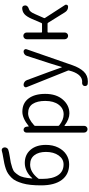

<svg xmlns="http://www.w3.org/2000/svg" viewBox="598 -1440 1079 2316"><g transform="rotate(-90 1138.0 -281.5)"><path d="M313.5 -54.7Q378.9 -54.7 421.4 -114.3Q463.9 -173.8 463.9 -267.6Q463.9 -355.5 424.3 -406.7Q384.8 -458 311.5 -458Q219.7 -458 143.6 -360.4Q138.7 -355.5 138.7 -347.7V-310.5Q138.7 -188.5 183.1 -121.6Q227.5 -54.7 313.5 -54.7ZM473.6 -798.8Q479.5 -800.8 485.4 -800.8Q493.2 -800.8 501 -796.9Q513.7 -791 516.6 -776.4Q518.6 -770.5 518.6 -764.6Q518.6 -753.9 513.7 -743.2Q506.8 -727.5 490.2 -721.7Q464.8 -712.9 416 -705.1Q362.3 -697.3 335.4 -691.4Q308.6 -685.5 272.9 -673.8Q237.3 -662.1 220.2 -645Q203.1 -627.9 184.6 -600.1Q166 -572.3 157.2 -531.7Q148.4 -491.2 143.6 -434.6Q143.6 -432.6 145 -432.1Q146.5 -431.6 147.5 -432.6Q184.6 -475.6 232.4 -499Q280.3 -522.5 331.1 -522.5Q429.7 -522.5 489.3 -453.6Q548.8 -384.8 548.8 -267.6Q548.8 -183.6 516.6 -119.1Q484.4 -54.7 431.2 -21Q377.9 12.7 314.5 12.7Q193.4 12.7 127 -75.2Q60.5 -163.1 60.5 -325.2Q60.5 -394.5 66.4 -450.7Q72.3 -506.8 85 -549.8Q97.7 -592.8 113.3 -625.5Q128.9 -658.2 152.8 -682.1Q176.8 -706.1 200.7 -722.7Q224.6 -739.3 259.3 -751Q293.9 -762.7 325.2 -769.5Q356.4 -776.4 399.4 -783.2Q449.2 -791 473.6 -798.8Z M697.3 194.3V-503.9Q697.3 -517.6 707 -527.3Q716.8 -537.1 730.5 -537.1Q745.1 -537.1 755.4 -527.8Q765.6 -518.6 767.6 -504.9L771.5 -475.6Q771.5 -474.6 772.9 -474.6Q774.4 -474.6 775.4 -475.6Q871.1 -551.8 948.2 -551.8Q1052.7 -551.8 1108.4 -477.5Q1164.1 -403.3 1164.1 -276.4Q1164.1 -142.6 1095.2 -63.5Q1026.4 15.6 928.7 15.6Q859.4 15.6 782.2 -43Q780.3 -43.9 778.3 -43Q776.4 -42 776.4 -40L778.3 47.9V194.3Q778.3 210.9 766.6 222.7Q754.9 234.4 738.3 234.4Q721.7 234.4 709.5 222.7Q697.3 210.9 697.3 194.3ZM917 -53.7Q988.3 -53.7 1033.7 -113.8Q1079.1 -173.8 1079.1 -275.4Q1079.1 -372.1 1043 -427.2Q1006.8 -482.4 929.7 -482.4Q864.3 -482.4 784.2 -409.2Q778.3 -404.3 778.3 -397.5V-120.1Q778.3 -112.3 784.2 -107.4Q850.6 -53.7 917 -53.7Z M1312.5 238.3Q1297.9 238.3 1283.7 236.3Q1269.5 234.4 1262.7 221.7Q1255.9 209 1259.8 194.3Q1262.7 181.6 1274.4 174.8Q1286.1 168 1300.8 168.9Q1305.7 169.9 1309.6 169.9Q1393.6 169.9 1435.5 47.9L1445.3 12.7Q1448.2 5.9 1445.3 -1L1246.1 -498Q1243.2 -503.9 1243.2 -508.8Q1243.2 -516.6 1248 -524.4Q1256.8 -537.1 1272.5 -537.1Q1291 -537.1 1307.1 -526.4Q1323.2 -515.6 1330.1 -497.1L1429.7 -228.5Q1437.5 -208 1455.6 -156.2Q1473.6 -104.5 1483.4 -78.1Q1483.4 -76.2 1486.3 -76.2Q1489.3 -76.2 1489.3 -78.1Q1493.2 -91.8 1509.8 -146.5Q1526.4 -201.2 1535.2 -228.5L1623 -499Q1628.9 -516.6 1643.6 -526.9Q1658.2 -537.1 1675.8 -537.1Q1690.4 -537.1 1699.2 -525.4Q1704.1 -517.6 1704.1 -509.8Q1704.1 -504.9 1702.1 -500L1509.8 52.7Q1479.5 139.6 1432.6 189Q1385.7 238.3 1312.5 238.3Z M2079.1 -291Q2076.2 -284.2 2080.1 -278.3L2236.3 -37.1Q2240.2 -31.2 2240.2 -24.4Q2240.2 -18.6 2237.3 -12.7Q2230.5 0 2215.8 0Q2171.9 0 2148.4 -38.1L2021.5 -242.2Q2017.6 -248 2009.8 -248H1912.1Q1904.3 -248 1904.3 -240.2V-40Q1904.3 -23.4 1892.6 -11.7Q1880.9 0 1864.3 0Q1847.7 0 1835.4 -11.7Q1823.2 -23.4 1823.2 -40V-499Q1823.2 -516.6 1835.4 -528.3Q1847.7 -540 1864.3 -540Q1880.9 -540 1892.6 -528.3Q1904.3 -516.6 1904.3 -499V-321.3Q1904.3 -314.5 1912.1 -314.5H2007.8Q2015.6 -314.5 2018.6 -320.3L2069.3 -438.5Q2097.7 -502.9 2127.4 -527.8Q2157.2 -552.7 2199.2 -553.7Q2200.2 -553.7 2201.2 -553.7Q2215.8 -553.7 2224.6 -541Q2230.5 -530.3 2230.5 -518.6Q2230.5 -514.6 2230.5 -509.8Q2224.6 -483.4 2184.6 -471.7Q2152.3 -461.9 2126 -397.5Z"/></g></svg>

Font: Gen Jyuu Gothic P Normal
Style: Regular
Weight: 300
Designer: [Source Han Sans]
Ryoko NISHIZUKA  (kana & ideographs); Paul D. Hunt (Latin, Greek & Cyrillic); Wenlong ZHANG  (bopomofo
Version: Version 1.002.20150607